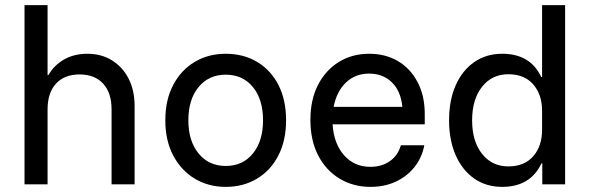

<svg xmlns="http://www.w3.org/2000/svg" viewBox="-20 -720 2303 750"><path d="M75.8 0V-700H165.8V-426.7H169.2Q190.8 -465 230 -487.5Q269.2 -510 321.7 -510Q375.8 -510 417.5 -484.2Q459.2 -458.3 482.5 -412.5Q505.8 -366.7 505.8 -305.8V0H415.8V-292.5Q415.8 -357.5 382.9 -393.3Q350 -429.2 290.8 -429.2Q231.7 -429.2 198.8 -393.3Q165.8 -357.5 165.8 -292.5V0Z M861.7 10Q794.2 10 740.8 -22.1Q687.5 -54.2 656.7 -112.5Q625.8 -170.8 625.8 -250Q625.8 -330 656.7 -388.3Q687.5 -446.7 740.8 -478.3Q794.2 -510 861.7 -510Q930.8 -510 984.2 -478.3Q1037.5 -446.7 1067.5 -388.3Q1097.5 -330 1097.5 -250Q1097.5 -170.8 1067.1 -112.1Q1036.7 -53.3 983.3 -21.7Q930 10 861.7 10ZM861.7 -71.7Q928.3 -71.7 967.9 -120.4Q1007.5 -169.2 1007.5 -250Q1007.5 -331.7 967.9 -380Q928.3 -428.3 861.7 -428.3Q795.8 -428.3 755.8 -380Q715.8 -331.7 715.8 -250Q715.8 -169.2 755.8 -120.4Q795.8 -71.7 861.7 -71.7Z M1427.5 10Q1360 10 1306.7 -22.1Q1253.3 -54.2 1222.9 -112.9Q1192.5 -171.7 1192.5 -251.7Q1192.5 -330.8 1222.5 -388.8Q1252.5 -446.7 1304.2 -478.3Q1355.8 -510 1422.5 -510Q1485 -510 1533.8 -481.7Q1582.5 -453.3 1610.8 -400Q1639.2 -346.7 1639.2 -274.2V-234.2H1279.2Q1284.2 -158.3 1324.2 -113.3Q1364.2 -68.3 1426.7 -68.3Q1471.7 -68.3 1503.3 -90.8Q1535 -113.3 1545.8 -152.5H1637.5Q1627.5 -101.7 1597.5 -65.4Q1567.5 -29.2 1524.2 -9.6Q1480.8 10 1427.5 10ZM1283.3 -302.5H1551.7Q1545.8 -364.2 1510.8 -398.3Q1475.8 -432.5 1421.7 -432.5Q1368.3 -432.5 1331.7 -397.9Q1295 -363.3 1283.3 -302.5Z M1941.7 10Q1879.2 10 1832.5 -22.5Q1785.8 -55 1760 -113.8Q1734.2 -172.5 1734.2 -250Q1734.2 -328.3 1760 -386.7Q1785.8 -445 1832.5 -477.5Q1879.2 -510 1941.7 -510Q2051.7 -510 2094.2 -419.2H2097.5V-700H2187.5V0H2098.3V-81.7H2095Q2051.7 10 1941.7 10ZM1965.8 -70Q2028.3 -70 2062.9 -109.6Q2097.5 -149.2 2097.5 -213.3V-286.7Q2097.5 -350.8 2062.9 -390.4Q2028.3 -430 1965.8 -430Q1901.7 -430 1862.9 -380.8Q1824.2 -331.7 1824.2 -250Q1824.2 -168.3 1862.9 -119.2Q1901.7 -70 1965.8 -70Z"/></svg>

Font: Funnel Sans Light
Style: Regular
Weight: 400
Version: Version 1.000